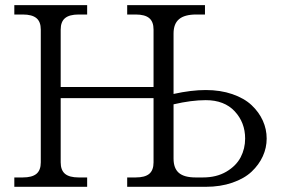

<svg xmlns="http://www.w3.org/2000/svg" viewBox="-20 -720 1083 740"><path d="M213.9 -94.2Q213.9 -64 230.7 -50Q247.6 -36.1 283.2 -36.1H315.9V0H35.2V-36.1H67.9Q103.5 -36.1 120.4 -50Q137.2 -64 137.2 -94.2V-606Q137.2 -636.2 120.4 -650.1Q103.5 -664.1 67.9 -664.1H35.2V-700.2H315.9V-664.1H283.2Q247.6 -664.1 230.7 -650.1Q213.9 -636.2 213.9 -606V-384.8H571.8V-606Q571.8 -636.2 555.2 -650.1Q538.6 -664.1 502.9 -664.1H470.2V-700.2H770V-664.1H736.8Q691.4 -664.1 670.2 -646.2Q648.9 -628.4 648.9 -590.8V-357.9Q717.3 -373 772.9 -373Q829.6 -373 875.5 -357.2Q921.4 -341.3 949.7 -314.7Q978 -288.1 992.9 -255.1Q1007.8 -222.2 1007.8 -186Q1007.8 -150.4 992.9 -117.7Q978 -85 949.7 -58.3Q921.4 -31.7 875.5 -15.9Q829.6 0 772.9 0H470.2V-36.1H502.9Q538.6 -36.1 555.2 -50Q571.8 -64 571.8 -94.2V-341.8H213.9ZM648.9 -108.9Q648.9 -71.3 669.4 -53.7Q689.9 -36.1 733.9 -36.1H762.2Q814.5 -36.1 852.3 -58.3Q890.1 -80.6 907.5 -113.8Q924.8 -147 924.8 -186Q924.8 -247.6 884.8 -290.8Q844.7 -334 772.9 -334Q717.8 -334 648.9 -317.9Z"/></svg>

Font: LT Superior Serif
Style: Regular
Weight: 400
Designer: Daniel Lyons
Foundry: LyonsType
Version: Version 2.120;FEAKit 1.0